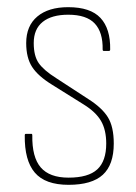

<svg xmlns="http://www.w3.org/2000/svg" viewBox="-20 -507 379 535"><path d="M171 8Q106 8 77 -26Q48 -60 49 -130Q49 -134 52 -134H68Q70 -134 70 -130Q69 -69 93.5 -40.5Q118 -12 171 -12Q226 -12 251 -35Q276 -58 276 -107Q276 -145 261.5 -170Q247 -195 213 -216L125 -271Q86 -295 69.5 -320.5Q53 -346 53 -387Q53 -435 84 -461Q115 -487 170 -487Q232 -487 260 -457Q288 -427 287 -369Q287 -365 283 -365H269Q268 -365 267 -366Q266 -367 266 -369Q267 -417 244 -441.5Q221 -466 170 -466Q124 -466 99 -446Q74 -426 74 -387Q74 -351 88 -331Q102 -311 137 -289L226 -231Q264 -207 280.5 -180.5Q297 -154 297 -107Q297 -48 266.5 -20Q236 8 171 8Z"/></svg>

Font: Sofia Sans Condensed Thin
Style: Regular
Weight: 250
Version: Version 4.100